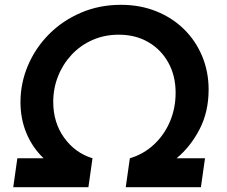

<svg xmlns="http://www.w3.org/2000/svg" viewBox="-20 -777 942 797"><path d="M35 0 52 -120H161Q115 -164 90 -223.5Q65 -283 65 -353Q65 -432 96 -505Q127 -578 183 -634.5Q239 -691 315.5 -724Q392 -757 482 -757Q562 -757 629 -730Q696 -703 744.5 -655Q793 -607 819.5 -543Q846 -479 846 -405Q846 -313 808.5 -240.5Q771 -168 713 -120H831L814 0H502L519 -120Q576 -137 619 -177Q662 -217 685.5 -272.5Q709 -328 709 -392Q709 -463 678.5 -517.5Q648 -572 595 -602.5Q542 -633 473 -633Q414 -633 364 -611Q314 -589 277.5 -550Q241 -511 221 -460.5Q201 -410 201 -354Q201 -268 246.5 -205Q292 -142 364 -120L347 0Z"/></svg>

Font: Plus Jakarta Sans
Style: Bold Italic
Weight: 700
Italic angle: -8°
Designer: Gumpita Rahayu
Foundry: Tokotype
Version: Version 2.071; ttfautohint (v1.8.4.7-5d5b);gftools[0.9.29]